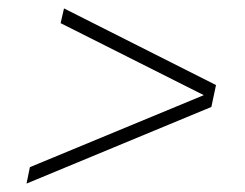

<svg xmlns="http://www.w3.org/2000/svg" viewBox="-20 -481 581 456"><path d="M43 -45 51 -84 464 -255 124 -426 132 -461 493 -279 482 -227Z"/></svg>

Font: Saira Thin Thin
Style: Italic
Weight: 250
Italic angle: -12°
Version: Version 1.101